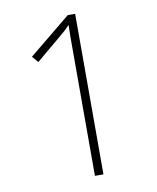

<svg xmlns="http://www.w3.org/2000/svg" viewBox="-80 -760 671 822"><g transform="rotate(-10 255.5 -349.0)"><path d="M303 0H266V-535Q266 -574 266 -602Q266 -630 267 -656Q256 -644 245 -634Q234 -624 217 -610L112 -522L89 -549L271 -698H303Z"/></g></svg>

Font: Noto Sans Kannada SemiCondensed ExtraLight
Style: Regular
Weight: 200
Width: 4
Designer: Jelle Bosma - Monotype Design Team
Foundry: Monotype Imaging Inc.
Version: Version 2.005; ttfautohint (v1.8.4.7-5d5b)